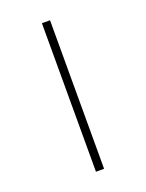

<svg xmlns="http://www.w3.org/2000/svg" viewBox="-105 -567 474 622"><g transform="rotate(-20 131.5 -256.0)"><path d="M117.5 0H145.5V-512H117.5Z"/></g></svg>

Font: Spartan Thin
Style: Regular
Weight: 100
Designer: Matt Bailey, Mirko Velimirovic
Foundry: Matt Bailey
Version: Version 1.003; ttfautohint (v1.8.3)